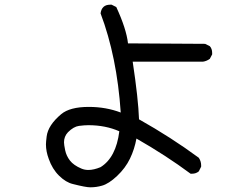

<svg xmlns="http://www.w3.org/2000/svg" viewBox="-20 -764 1040 819"><path d="M365 35Q346 35 291 21Q261 14 232 -14.5Q203 -43 188 -86Q176 -118 176 -148Q176 -158 179 -182Q185 -230 241 -277Q278 -308 359 -308Q432 -308 495 -284Q479 -522 409 -707Q414 -744 450 -744H456L476 -734Q519 -641 526 -579L855 -577L875 -567Q885 -556 885 -538V-532L875 -513Q861 -503 846 -501H546Q570 -342 573 -255Q710 -178 828 -91Q838 -76 838 -59V-53L828 -33Q816 -23 799 -23H793Q688 -101 562 -173Q554 -128 534.5 -87.5Q515 -47 479.5 -13.5Q444 20 415 28Q391 35 365 35ZM357 -39Q380 -39 409 -51Q475 -92 489 -204Q430 -230 357 -230Q340 -230 317 -227Q294 -224 270 -200Q253 -182 253 -157Q253 -147 258 -123Q263 -99 278.5 -79Q294 -59 327 -45Q341 -39 357 -39Z"/></svg>

Font: Xiaolai SC
Style: Regular
Weight: 400
Designer: Nozomi Seto 瀬戸のぞみ
Version: Version 3.11;December 4, 2020;FontCreator 13.0.0.2613 64-bit